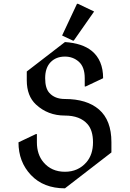

<svg xmlns="http://www.w3.org/2000/svg" viewBox="-20 -980 689 1019"><path d="M324.7 19.5Q210.9 19.5 144 -51.3Q78.1 -121.1 78.1 -224.6L170.9 -268.6H175.8V-224.6Q175.8 -160.2 210.9 -118.7Q253.4 -68.4 324.7 -68.4Q394.5 -68.4 438.5 -118.7Q473.6 -159.2 473.6 -224.6Q473.6 -287.6 444.8 -320.8Q404.8 -366.7 324.2 -366.7Q233.9 -366.7 170.9 -425.3Q122.1 -470.7 122.1 -553.7V-600.6L324.7 -756.8Q417 -750.5 466.8 -710Q527.3 -660.6 527.3 -564.9L434.6 -521H429.7V-564.9Q429.7 -625 397.9 -652.8Q367.2 -679.7 324.7 -679.7Q277.3 -679.7 248.5 -649.9Q219.7 -620.1 219.7 -564.9Q219.7 -511.7 241.7 -487.3Q271 -454.6 324.2 -454.6Q440.9 -454.6 505.4 -398.9Q571.3 -341.8 571.3 -225.6V-170.9ZM388.7 -960H393.6L479.5 -918.9L371.6 -764.6H366.7L309.6 -791.5Z"/></svg>

Font: Nova Cut
Style: Book
Weight: 400
Version: Version 2.000